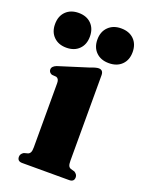

<svg xmlns="http://www.w3.org/2000/svg" viewBox="-151 -694 573 756"><g transform="rotate(20 135.5 -316.0)"><path d="M214 -431.5V-73.5Q214 -59 217 -52.5Q220 -46 227 -43.5L243 -39Q256 -31 256 -19Q256 0 235.5 0H38.5Q18 0 18 -19Q18 -31 31 -39L47.5 -43.5Q54 -46 57.2 -52.5Q60.5 -59 60.5 -73.5V-343Q60.5 -361 48.5 -365L29.5 -366.5Q16.5 -372 16.5 -384Q16.5 -397.5 35.5 -405L159.5 -444Q183.5 -453.5 194.5 -453.5Q214 -453.5 214 -431.5ZM46 -486Q13 -486 -7 -505.8Q-27 -525.5 -27 -558.5Q-27 -592 -7 -611.8Q13 -631.5 46 -631.5Q79.5 -631.5 99.2 -611.8Q119 -592 119 -558.5Q119 -525.5 99.2 -505.8Q79.5 -486 46 -486ZM224 -486Q190.5 -486 170.5 -505.8Q150.5 -525.5 150.5 -558.5Q150.5 -591.5 170.8 -611.5Q191 -631.5 224 -631.5Q258 -631.5 278 -611.8Q298 -592 298 -558.5Q298 -525.5 278 -505.8Q258 -486 224 -486Z"/></g></svg>

Font: Fraunces 144pt S050
Style: Bold
Weight: 700
Version: Version 1.000; ttfautohint (v1.8.3)